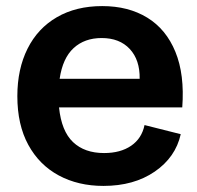

<svg xmlns="http://www.w3.org/2000/svg" viewBox="-20 -601 649 631"><path d="M320 10Q237 10 173 -24.5Q109 -59 73 -125Q37 -191 37 -285Q37 -374 70.5 -441Q104 -508 167 -544.5Q230 -581 316 -581Q402 -581 464 -543Q526 -505 556.5 -430.5Q587 -356 579 -248H174Q182 -170 220 -134Q258 -98 322 -98Q376 -98 411 -122Q446 -146 455 -190L574 -160Q557 -84 488.5 -37Q420 10 320 10ZM314 -476Q258 -476 222 -443Q186 -410 176 -342H439Q440 -404 406.5 -440Q373 -476 314 -476Z"/></svg>

Font: BDO Grotesk DemiBold
Style: Regular
Weight: 600
Designer: Deni Anggara
Foundry: Lokal Container
Version: Version 2.000